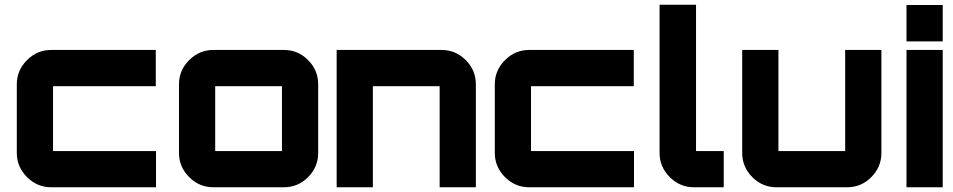

<svg xmlns="http://www.w3.org/2000/svg" viewBox="-20 -791 4026 811"><path d="M638 -427H204V-153H639V0H196Q137 0 94 -43Q51 -86 51 -145V-435Q51 -494 94 -537Q137 -580 196 -580H638Z M881 -580H1179Q1239 -580 1281.5 -537Q1324 -494 1324 -435V-145Q1324 -86 1281.5 -43Q1239 0 1179 0H881Q822 0 779 -43Q736 -86 736 -145V-435Q736 -494 779 -537Q822 -580 881 -580ZM889 -427V-153H1171V-427Z M1845 -580Q1905 -580 1947.5 -537Q1990 -494 1990 -435V0H1837V-427H1555V0H1402V-580Z M2657 -427H2223V-153H2658V0H2215Q2156 0 2113 -43Q2070 -86 2070 -145V-435Q2070 -494 2113 -537Q2156 -580 2215 -580H2657Z M2766 -771H2920V-153H3037V0H2911Q2852 0 2809 -43Q2766 -86 2766 -145Z M3550 -580H3703V-145Q3703 -86 3660.5 -43Q3618 0 3558 0H3260Q3200 0 3157.5 -43Q3115 -86 3115 -145V-580H3268V-153H3550Z M3809 0V-580H3962V0ZM3809 -770H3962V-616H3809Z"/></svg>

Font: Orbitron
Style: Black
Weight: 900
Designer: Matt McInerney
Foundry: Matt McInerney
Version: 1.000